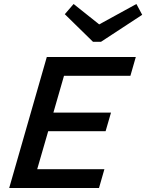

<svg xmlns="http://www.w3.org/2000/svg" viewBox="-20 -940 731 960"><path d="M26 0 214 -655H659L632 -561H300L247 -377H535L508 -284H221L166 -94H502L475 0ZM445 -731 304 -869 348 -920 476 -818 662 -920 691 -866 485 -731Z"/></svg>

Font: Intel One Mono Medium
Style: Italic
Weight: 500
Italic angle: -16°
Monospace: yes
Designer: Fred Shallcrass
Foundry: Frere-Jones Type LLC
Version: Version 1.400;hotconv 1.1.0;makeotfexe 2.6.0;FJTRelease1.4